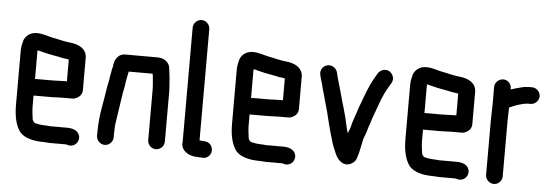

<svg xmlns="http://www.w3.org/2000/svg" viewBox="-50 -860 3132 1081"><g transform="rotate(5 1516.5 -320.0)"><path d="M245 -296H151C149 -296 147 -296 144 -295V-449C144 -451 144 -454 145 -458C157 -454 168 -453 181 -449C218 -439 255 -435 292 -426L309 -424L324 -421V-298H307C294 -298 260 -296 245 -296ZM307 -204H361C372 -203 385 -208 398 -217C411 -226 418 -240 418 -257V-441C416 -491 372 -512 323 -517L306 -519C301 -520 295 -521 290 -522C270 -525 248 -532 227 -535C196 -541 167 -554 132 -554C95 -554 68 -532 59 -504C55 -491 50 -465 50 -449V-142C50 -78 61 -27 87 9C114 42 167 54 226 54C236 54 246 56 257 56H349C354 56 357 58 361 59C402 70 435 26 414 -10C403 -29 378 -38 349 -38H249C242 -39 234 -40 226 -40C222 -40 217 -40 211 -41C194 -41 181 -45 166 -48C158 -51 150 -63 150 -74C147 -95 144 -118 144 -143V-202H245C260 -202 293 -204 307 -204Z M614 -7V-34C614 -39 614 -47 615 -58C615 -68 616 -77 617 -85C624 -137 634 -193 641 -244C644 -270 652 -295 654 -321C656 -336 660 -353 663 -368L666 -383H801L803 -373C805 -346 809 -321 809 -292V-8C809 17 830 39 856 39C882 39 903 17 903 -8V-291C903 -303 902 -315 901 -327L899 -357C898 -366 897 -376 896 -385C893 -403 893 -422 888 -437C877 -462 854 -477 819 -477H644C603 -480 581 -449 576 -413C576 -411 576 -408 575 -404C571 -390 570 -384 568 -370C566 -358 562 -343 561 -330L559 -318C557 -311 555 -301 553 -290C542 -207 520 -127 520 -34V-7C520 18 542 40 567 40C592 40 614 18 614 -7Z M1003 -661V-16C995 30 1041 62 1089 62C1096 63 1102 63 1109 63L1120 64C1133 65 1145 62 1155 53C1186 26 1169 -27 1128 -29L1117 -30L1097 -32V-661C1097 -686 1075 -708 1050 -708C1025 -708 1003 -686 1003 -661Z M1466 -296H1372C1370 -296 1368 -296 1365 -295V-449C1365 -451 1365 -454 1366 -458C1378 -454 1389 -453 1402 -449C1439 -439 1476 -435 1513 -426L1530 -424L1545 -421V-298H1528C1515 -298 1481 -296 1466 -296ZM1528 -204H1582C1593 -203 1606 -208 1619 -217C1632 -226 1639 -240 1639 -257V-441C1637 -491 1593 -512 1544 -517L1527 -519C1522 -520 1516 -521 1511 -522C1491 -525 1469 -532 1448 -535C1417 -541 1388 -554 1353 -554C1316 -554 1289 -532 1280 -504C1276 -491 1271 -465 1271 -449V-142C1271 -78 1282 -27 1308 9C1335 42 1388 54 1447 54C1457 54 1467 56 1478 56H1570C1575 56 1578 58 1582 59C1623 70 1656 26 1635 -10C1624 -29 1599 -38 1570 -38H1470C1463 -39 1455 -40 1447 -40C1443 -40 1438 -40 1432 -41C1415 -41 1402 -45 1387 -48C1379 -51 1371 -63 1371 -74C1368 -95 1365 -118 1365 -143V-202H1466C1481 -202 1514 -204 1528 -204Z M1742 -459C1747 -440 1749 -428 1756 -409C1763 -378 1777 -334 1786 -299C1803 -243 1814 -186 1831 -128L1839 -102C1845 -75 1858 -47 1867 -26C1875 -4 1893 18 1914 27C1945 40 1978 16 1986 -3C1997 -31 2004 -69 2011 -102C2014 -126 2025 -143 2031 -165C2036 -187 2048 -215 2054 -238C2064 -268 2075 -294 2085 -323C2100 -365 2116 -401 2138 -435L2145 -447C2160 -472 2148 -500 2129 -512C2104 -527 2075 -514 2064 -496L2057 -484C2047 -468 2046 -463 2037 -449L2026 -427C2015 -403 2007 -381 1997 -356L1987 -328C1978 -307 1973 -291 1965 -266C1957 -242 1945 -211 1940 -187C1936 -171 1930 -159 1924 -144C1922 -159 1917 -168 1914 -185C1901 -252 1881 -307 1864 -373C1855 -408 1848 -425 1840 -456L1836 -474C1832 -491 1827 -501 1812 -510C1776 -531 1733 -500 1742 -459Z M2446 -296H2352C2350 -296 2348 -296 2345 -295V-449C2345 -451 2345 -454 2346 -458C2358 -454 2369 -453 2382 -449C2419 -439 2456 -435 2493 -426L2510 -424L2525 -421V-298H2508C2495 -298 2461 -296 2446 -296ZM2508 -204H2562C2573 -203 2586 -208 2599 -217C2612 -226 2619 -240 2619 -257V-441C2617 -491 2573 -512 2524 -517L2507 -519C2502 -520 2496 -521 2491 -522C2471 -525 2449 -532 2428 -535C2397 -541 2368 -554 2333 -554C2296 -554 2269 -532 2260 -504C2256 -491 2251 -465 2251 -449V-142C2251 -78 2262 -27 2288 9C2315 42 2368 54 2427 54C2437 54 2447 56 2458 56H2550C2555 56 2558 58 2562 59C2603 70 2636 26 2615 -10C2604 -29 2579 -38 2550 -38H2450C2443 -39 2435 -40 2427 -40C2423 -40 2418 -40 2412 -41C2395 -41 2382 -45 2367 -48C2359 -51 2351 -63 2351 -74C2348 -95 2345 -118 2345 -143V-202H2446C2461 -202 2494 -204 2508 -204Z M2723 -476V-374C2723 -350 2721 -318 2721 -293V21C2721 46 2743 68 2769 68C2795 68 2815 46 2815 21V-295C2815 -318 2817 -346 2817 -368C2836 -376 2859 -387 2882 -392C2892 -394 2901 -398 2912 -398C2916 -399 2921 -399 2926 -399H2936C2961 -399 2983 -421 2983 -446C2983 -471 2961 -493 2936 -493H2926C2919 -493 2913 -493 2907 -492C2898 -492 2889 -491 2880 -488C2859 -483 2836 -477 2817 -470V-476C2817 -501 2797 -523 2771 -523C2745 -523 2723 -501 2723 -476Z"/></g></svg>

Font: Electronic
Style: ExBlk
Weight: 900
Version: Version 1.011